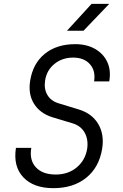

<svg xmlns="http://www.w3.org/2000/svg" viewBox="-20 -970 640 1000"><path d="M258 10Q155 10 101.5 -46.5Q48 -103 63 -200H143Q132 -136 167 -98.5Q202 -61 270 -61Q335 -61 379.5 -98Q424 -135 434 -195Q441 -243 421 -279Q401 -315 357 -328L254 -359Q189 -379 157.5 -429Q126 -479 137 -549Q151 -639 213 -689.5Q275 -740 372 -740Q432 -740 475.5 -715Q519 -690 539 -646.5Q559 -603 549 -546H470Q479 -601 448.5 -635.5Q418 -670 361 -670Q304 -670 263.5 -637Q223 -604 215 -551Q208 -508 226.5 -476Q245 -444 285 -432L390 -400Q459 -379 491.5 -324.5Q524 -270 512 -195Q496 -98 429 -44Q362 10 258 10ZM329 -810 457 -950H549L415 -810Z"/></svg>

Font: JetBrains Mono NL Light
Style: Italic
Weight: 300
Italic angle: -9°
Designer: Philipp Nurullin, Konstantin Bulenkov
Foundry: JetBrains
Version: Version 2.304; ttfautohint (v1.8.4.7-5d5b)